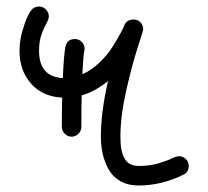

<svg xmlns="http://www.w3.org/2000/svg" viewBox="-20 -570 640 590"><path d="M210 -450Q223 -450 231.5 -441Q240 -432 240 -420Q240 -419 239.5 -417Q239 -415 239 -414Q236 -399 233 -342Q261 -354 286 -378Q311 -402 327 -428Q343 -454 351 -469Q359 -484 362 -492Q369 -510 391 -510Q404 -510 412 -501Q420 -492 420 -480Q420 -476 402.5 -422Q385 -368 367.5 -290Q350 -212 350 -150Q350 -103 363.5 -81.5Q377 -60 406 -60Q439 -60 465 -67.5Q491 -75 506.5 -82.5Q522 -90 530 -90Q542 -90 551 -81.5Q560 -73 560 -60Q560 -42 545 -34Q477 0 406 0Q373 0 349.5 -13.5Q326 -27 313.5 -50Q301 -73 295.5 -97.5Q290 -122 290 -150Q290 -226 312 -321Q273 -289 231 -277Q230 -228 230 -180Q230 -168 221 -159Q212 -150 200 -150Q188 -150 179 -159Q170 -168 170 -180Q170 -226 171 -270Q111 -273 75.5 -313Q40 -353 40 -414Q40 -445 49 -475.5Q58 -506 64.5 -519Q71 -532 75 -537Q84 -550 100 -550Q112 -550 121 -541Q130 -532 130 -520Q130 -511 122.5 -498Q115 -485 107.5 -464Q100 -443 100 -414Q100 -334 173 -330Q176 -400 181 -426Q186 -450 210 -450Z"/></svg>

Font: Pecita
Style: Book
Weight: 400
Width: 7
Version: Version 4.3